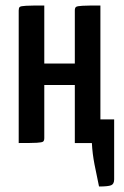

<svg xmlns="http://www.w3.org/2000/svg" viewBox="-20 -520 452 698"><path d="M340 158Q331 116 323.5 77.5Q316 39 314 0H252V-211H141V-18Q141 -9 137 -5.5Q133 -2 114 -1Q95 0 48 0V-482Q48 -491 51.5 -494.5Q55 -498 74.5 -499Q94 -500 141 -500V-289H252V-482Q252 -491 256 -494.5Q260 -498 279.5 -499Q299 -500 345 -500V-86H395V132Q395 149 384 153.5Q373 158 340 158Z"/></svg>

Font: Yanone Kaffeesatz Medium
Style: Regular
Weight: 500
Designer: Yanone (Cyrillic: Daniel Pouzeot, Huerta Tipografica, and Cyreal)
Foundry: Yanone
Version: Version 2.003